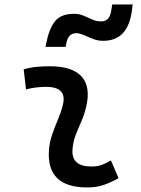

<svg xmlns="http://www.w3.org/2000/svg" viewBox="-20 -821 626 851"><path d="M471.7 -109.9 505.4 -31.2Q475.6 -14.2 442.4 -2.2Q409.2 9.8 366.2 9.8Q186.5 9.8 196.8 -153.3Q199.2 -189.9 211.2 -224.6Q223.1 -259.3 237.1 -292Q251 -324.7 258.3 -355Q279.3 -436 184.6 -436Q138.2 -436 95.2 -424.8L85 -513.7Q113.8 -522 142.6 -524.7Q171.4 -527.3 200.2 -527.3Q301.3 -527.3 342.3 -481.2Q383.3 -435.1 361.3 -345.2Q353 -310.5 339.6 -280.5Q326.2 -250.5 314.9 -221.2Q303.7 -191.9 301.3 -157.7Q295.9 -83 385.3 -83Q409.7 -83 428 -89.1Q446.3 -95.2 471.7 -109.9ZM181.6 -613.3 184.6 -627.9Q197.3 -692.9 223.4 -726.3Q249.5 -759.8 308.6 -759.8Q331.1 -759.8 350.3 -751.5Q369.6 -743.2 388.7 -734.6Q407.7 -726.1 429.2 -726.1Q465.3 -726.1 472.7 -772L477.5 -801.3H567.9L564.9 -776.9Q548.3 -640.1 438 -640.1Q413.1 -640.1 391.4 -648.7Q369.6 -657.2 351.3 -665.5Q333 -673.8 317.9 -673.8Q283.2 -673.8 274.9 -632.8L271 -613.3Z"/></svg>

Font: Cascadia Mono PL
Style: Italic
Weight: 400
Italic angle: -10°
Monospace: yes
Designer: Aaron Bell
Foundry: Saja Typeworks
Version: Version 2404.023; ttfautohint (v1.8.4)